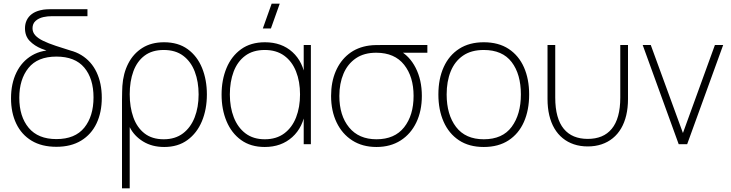

<svg xmlns="http://www.w3.org/2000/svg" viewBox="-20 -785 3976 1045"><path d="M287 14Q207 14 152 -19.2Q97 -52.5 68.5 -112Q40 -171.5 40 -250Q40 -330 69.5 -390.5Q99 -451 154.2 -483.5Q209.5 -516 287 -512V-519Q367.5 -519 422.5 -485.2Q477.5 -451.5 505.8 -391.5Q534 -331.5 534 -253Q534 -173.5 505.5 -113.5Q477 -53.5 421.8 -19.8Q366.5 14 287 14ZM287 -28Q388.5 -28 438.8 -90.2Q489 -152.5 489 -255Q489 -357 438.8 -417Q388.5 -477 287 -477Q184.5 -477 134.8 -415Q85 -353 85 -253Q85 -150.5 136.2 -89.2Q187.5 -28 287 -28ZM358 -473Q327.5 -483.5 286.2 -493.8Q245 -504 206.2 -519.8Q167.5 -535.5 141.8 -562Q116 -588.5 116 -631Q116 -655.5 125.5 -675.2Q135 -695 153.5 -708.8Q172 -722.5 199 -729Q217 -733.5 233.2 -734.2Q249.5 -735 256 -735H456V-697H265Q251.5 -697 239 -695.8Q226.5 -694.5 216 -692Q190 -686 173.5 -671Q157 -656 157 -631Q157 -609.5 171.8 -593Q186.5 -576.5 214.8 -562.8Q243 -549 283.8 -535.5Q324.5 -522 376 -506Z M644 240V-241Q644 -268 644.8 -287Q645.5 -306 646 -317Q650.5 -385.5 678 -439.2Q705.5 -493 754.5 -524Q803.5 -555 873 -555Q950 -555 1001.8 -517.2Q1053.5 -479.5 1079.8 -415Q1106 -350.5 1106 -271Q1106 -190 1079 -125.2Q1052 -60.5 1000.2 -22.8Q948.5 15 874 15Q807.5 15 758.8 -15Q710 -45 686 -93V240ZM871 -27Q933.5 -27 975.8 -59Q1018 -91 1039.5 -146.2Q1061 -201.5 1061 -271Q1061 -340 1040.2 -394.8Q1019.5 -449.5 977.5 -481.2Q935.5 -513 871 -513Q808 -513 767 -482.2Q726 -451.5 706 -397Q686 -342.5 686 -272Q686 -202 705.8 -146.5Q725.5 -91 766.5 -59Q807.5 -27 871 -27Z M1454.5 -630H1410.5L1458.5 -765H1502.5ZM1421 15Q1344.5 15 1292.2 -22.8Q1240 -60.5 1213 -125Q1186 -189.5 1186 -270Q1186 -350 1212.8 -414.5Q1239.5 -479 1292 -517Q1344.5 -555 1422 -555Q1513 -555 1571.8 -501.5Q1630.5 -448 1643 -355L1633 -328V-540H1672V0H1633V-214L1643 -187Q1630.5 -92.5 1570.8 -38.8Q1511 15 1421 15ZM1421 -27Q1484.5 -27 1527.2 -59Q1570 -91 1591.5 -146.2Q1613 -201.5 1613 -271Q1613 -341.5 1591.2 -396.2Q1569.5 -451 1526.8 -482Q1484 -513 1421 -513Q1356.5 -513 1314.2 -481.2Q1272 -449.5 1251.5 -394.8Q1231 -340 1231 -271Q1231 -201.5 1252.5 -146.2Q1274 -91 1316.2 -59Q1358.5 -27 1421 -27Z M2029 15Q1953 15 1897.5 -20.5Q1842 -56 1812 -118.8Q1782 -181.5 1782 -263Q1782 -338 1807 -396.5Q1832 -455 1878.2 -491.5Q1924.5 -528 1989 -537Q2007 -539.5 2029 -539.8Q2051 -540 2069 -540H2306V-498H2128L2150 -512Q2208.5 -482 2242.2 -416Q2276 -350 2276 -263Q2276 -181.5 2246 -118.8Q2216 -56 2160.5 -20.5Q2105 15 2029 15ZM2029 -27Q2128 -27 2179.5 -92.2Q2231 -157.5 2231 -263Q2231 -367.5 2179.5 -432.5Q2128 -497.5 2029 -498Q1962 -498.5 1917 -467.8Q1872 -437 1849.5 -383.8Q1827 -330.5 1827 -263Q1827 -156 1880 -91.5Q1933 -27 2029 -27Z M2613 15Q2533 15 2478 -21.5Q2423 -58 2394.5 -122.5Q2366 -187 2366 -271Q2366 -356 2395 -420Q2424 -484 2479.2 -519.5Q2534.5 -555 2613 -555Q2693.5 -555 2748.5 -518.8Q2803.5 -482.5 2831.8 -418.5Q2860 -354.5 2860 -271Q2860 -185.5 2831.5 -121.2Q2803 -57 2747.8 -21Q2692.5 15 2613 15ZM2613 -27Q2715 -27 2765 -94.8Q2815 -162.5 2815 -271Q2815 -381.5 2764.8 -447.2Q2714.5 -513 2613 -513Q2544.5 -513 2499.8 -482Q2455 -451 2433 -396.5Q2411 -342 2411 -271Q2411 -161 2462.2 -94Q2513.5 -27 2613 -27Z M2960 -246V-540H3002V-254Q3002 -196.5 3013.8 -154Q3025.5 -111.5 3048.5 -83.8Q3071.5 -56 3104.2 -42.5Q3137 -29 3179 -29Q3221 -29 3253.8 -42.5Q3286.5 -56 3309.5 -83.8Q3332.5 -111.5 3344.2 -154Q3356 -196.5 3356 -254V-540H3398V-246Q3398 -198 3388.5 -157.8Q3379 -117.5 3360.5 -86Q3342 -54.5 3315.2 -32.8Q3288.5 -11 3254.2 0.5Q3220 12 3179 12Q3138 12 3103.8 0.5Q3069.5 -11 3042.8 -32.8Q3016 -54.5 2997.5 -86Q2979 -117.5 2969.5 -157.8Q2960 -198 2960 -246Z M3674 0 3478 -540H3522L3697 -61L3871 -540H3916L3720 0Z"/></svg>

Font: Manrope ExtraLight
Style: Regular
Weight: 200
Designer: Mikhail Sharanda
Foundry: Mikhail Sharanda
Version: Version 4.505